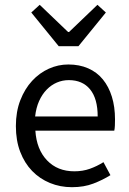

<svg xmlns="http://www.w3.org/2000/svg" viewBox="-20 -766 536 798"><path d="M279 12Q230 12 187.5 -5.5Q145 -23 113.5 -55.5Q82 -88 64 -135Q46 -182 46 -242Q46 -302 64.5 -349.5Q83 -397 113.5 -430Q144 -463 183 -480.5Q222 -498 264 -498Q310 -498 346.5 -482Q383 -466 407.5 -436Q432 -406 445 -364Q458 -322 458 -270Q458 -257 457.5 -244.5Q457 -232 455 -223H127Q132 -145 175.5 -99.5Q219 -54 289 -54Q324 -54 353.5 -64.5Q383 -75 410 -92L439 -38Q407 -18 368 -3Q329 12 279 12ZM126 -282H386Q386 -356 354.5 -394.5Q323 -433 266 -433Q240 -433 216.5 -423Q193 -413 174 -393.5Q155 -374 142.5 -346Q130 -318 126 -282ZM224 -574 110 -714 145 -746 263 -633H267L385 -746L420 -714L306 -574Z"/></svg>

Font: CV Source Sans
Style: Regular
Weight: 400
Designer: Paul D. Hunt
Foundry: Adobe Systems Incorporated
Version: Version 3.001